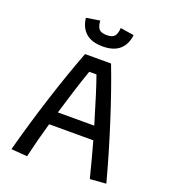

<svg xmlns="http://www.w3.org/2000/svg" viewBox="-146 -916 899 1021"><g transform="rotate(20 303.5 -405.5)"><path d="M168 -799 245 -811Q247 -779 259 -764.5Q271 -750 303 -750Q335 -750 347 -764.5Q359 -779 361 -811L438 -799Q432 -745 398.5 -715.5Q365 -686 303 -686Q241 -686 207.5 -715.5Q174 -745 168 -799ZM35 -7Q76 -161 128.5 -325Q181 -489 230 -616H377Q426 -489 478.5 -325Q531 -161 572 -7L481 0Q453 -111 428 -200H178Q148 -96 126 0ZM406 -275Q354 -451 324 -535H283Q247 -433 200 -275Z"/></g></svg>

Font: Athiti Medium
Style: Regular
Weight: 500
Designer: CadsonDemak Team
Foundry: CadsonDemak
Version: Version 1.032